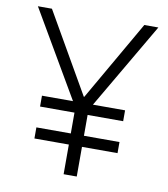

<svg xmlns="http://www.w3.org/2000/svg" viewBox="-80 -768 731 835"><g transform="rotate(10 286.0 -350.0)"><path d="M330 -320H472V-272H315V-180H472V-131H315V0H257V-131H105V-180H257V-272H105V-320H242L20 -700H82L285 -347H287L490 -700H552Z"/></g></svg>

Font: Chakra Petch Light
Style: Regular
Weight: 300
Designer: Katatrad Aksorn Co.,Ltd.
Foundry: Cadson Demak Co.,Ltd.
Version: Version 1.000; ttfautohint (v1.6)